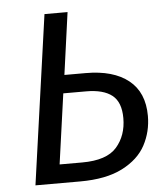

<svg xmlns="http://www.w3.org/2000/svg" viewBox="-51 -734 669 779"><g transform="rotate(-5 284.0 -344.5)"><path d="M541 -241Q541 -177 512 -122.5Q483 -68 416.5 -34Q350 0 244 0H62L159 -689H253L218 -436H305Q417 -436 479 -386.5Q541 -337 541 -241ZM441 -241Q441 -306 405.5 -334Q370 -362 300 -362H207L167 -76H259Q359 -76 400 -123Q441 -170 441 -241Z"/></g></svg>

Font: Fira Sans
Style: Italic
Weight: 400
Italic angle: -8°
Designer: bBox Type GmbH & Carrois Corporate GbR & Edenspiekermann AG
Foundry: bBox Type GmbH & Carrois Corporate GbR & Edenspiekermann AG
Version: Version 4.301